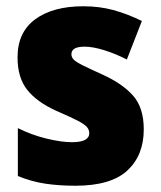

<svg xmlns="http://www.w3.org/2000/svg" viewBox="-20 -583 513 613"><path d="M439 -170Q439 -87 386.5 -38.5Q334 10 221 10Q169 10 125 3.5Q81 -3 37 -21V-174Q81 -152 128.5 -140.5Q176 -129 210 -129Q265 -129 265 -158Q265 -169 257 -178Q249 -187 226.5 -198.5Q204 -210 160 -229Q98 -257 67 -296Q36 -335 36 -400Q36 -480 92.5 -521.5Q149 -563 246 -563Q297 -563 341.5 -551Q386 -539 433 -516L385 -393Q350 -411 313.5 -422.5Q277 -434 250 -434Q208 -434 208 -410Q208 -400 215.5 -392.5Q223 -385 244 -374.5Q265 -364 307 -345Q371 -316 405 -277.5Q439 -239 439 -170Z"/></svg>

Font: Noto Sans Gurmukhi SemiCondensed Black
Style: Regular
Weight: 900
Width: 4
Designer: Jelle Bosma - Monotype Design Team
Foundry: Monotype Imaging Inc.
Version: Version 2.004; ttfautohint (v1.8.4.7-5d5b)